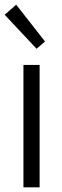

<svg xmlns="http://www.w3.org/2000/svg" viewBox="-22 -799 266 819"><path d="M78 0V-522H147V0ZM134 -591 -2 -736 47 -779 170 -622Z"/></svg>

Font: Ubuntu Sans Condensed
Style: Regular
Weight: 400
Width: 3
Designer: Dalton Maag Ltd
Foundry: Dalton Maag Ltd
Version: Version 1.006; ttfautohint (v1.8.4.7-5d5b)